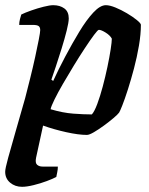

<svg xmlns="http://www.w3.org/2000/svg" viewBox="-32 -520 576 740"><path d="M53 200Q26 200 7 184Q-12 168 -12 142Q-12 130 -0.5 88Q11 46 28.5 -14.5Q46 -75 65 -142Q74 -177 84.5 -219Q95 -261 103.5 -300Q112 -339 117.5 -367.5Q123 -396 123 -404Q123 -415 117 -419.5Q111 -424 94 -424H42Q42 -435 45 -446.5Q48 -458 50 -464Q64 -471 88 -479.5Q112 -488 136 -494Q160 -500 173 -500Q199 -500 216 -487.5Q233 -475 233 -449Q233 -434 225 -402Q217 -370 205.5 -333Q194 -296 183 -263Q172 -230 166 -213L173 -208Q193 -252 219.5 -302Q246 -352 273.5 -397.5Q301 -443 327.5 -471.5Q354 -500 376 -500Q391 -500 413 -491Q435 -482 457 -469Q479 -456 494.5 -443.5Q510 -431 511 -425Q511 -388 503.5 -344Q496 -300 484.5 -256.5Q473 -213 461 -175.5Q449 -138 439.5 -114Q430 -90 427 -86Q422 -79 405.5 -65Q389 -51 368.5 -36Q348 -21 330 -10.5Q312 0 303 0Q271 0 223.5 -10.5Q176 -21 134 -36L107 88Q103 108 111 115Q119 122 132 122H191Q191 133 188.5 144.5Q186 156 185 162Q172 169 148 178Q124 187 97.5 193.5Q71 200 53 200ZM322 -79Q332 -90 343 -119.5Q354 -149 364 -186.5Q374 -224 382 -262Q390 -300 394.5 -329.5Q399 -359 399 -371Q392 -384 375 -394.5Q358 -405 349 -405Q345 -405 330.5 -385.5Q316 -366 295.5 -335Q275 -304 253 -268Q231 -232 211 -197.5Q191 -163 178 -136.5Q165 -110 163 -99Q210 -85 250.5 -82Q291 -79 322 -79Z"/></svg>

Font: Texturina 72pt 72pt Regular
Style: Bold Italic
Weight: 700
Italic angle: -11°
Designer: Guillermo Torres Carreño
Foundry: Omnibus-Type
Version: Version 1.002; ttfautohint (v1.8.3)